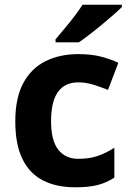

<svg xmlns="http://www.w3.org/2000/svg" viewBox="-20 -786 554 816"><path d="M300 10Q219 10 162 -19.5Q105 -49 75 -111Q45 -173 45 -270Q45 -370 79 -433Q113 -496 173.5 -526Q234 -556 313 -556Q369 -556 410.5 -545Q452 -534 483 -519L439 -404Q404 -418 373.5 -427Q343 -436 313 -436Q197 -436 197 -271Q197 -189 227.5 -150Q258 -111 313 -111Q360 -111 396 -123.5Q432 -136 466 -158V-31Q432 -9 394.5 0.5Q357 10 300 10ZM498 -756Q484 -742 461 -722Q438 -702 411.5 -680Q385 -658 359.5 -638.5Q334 -619 315 -606H216V-619Q232 -638 253.5 -663.5Q275 -689 296 -716.5Q317 -744 331 -766H498Z"/></svg>

Font: Noto Sans Sundanese
Style: Bold
Weight: 700
Version: Version 2.003